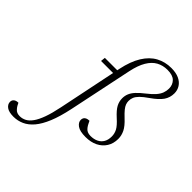

<svg xmlns="http://www.w3.org/2000/svg" viewBox="-437 -873 1280 1280"><g transform="rotate(45 203.0 -233.0)"><path d="M61.5 -422 65 -454.5H203L199.5 -422ZM148.5 -55.5Q130 32 105.5 91.5Q81 151 50.8 186.8Q20.5 222.5 -14.8 238.2Q-50 254 -89 254Q-132.5 254 -153.8 238.2Q-175 222.5 -175 200Q-175 183.5 -163.2 174Q-151.5 164.5 -131 164.5Q-127 172.5 -121.8 182.5Q-116.5 192.5 -107 203Q-98 213.5 -86.8 217.8Q-75.5 222 -62 222Q-37.5 222 -15.8 210.5Q6 199 25 172.2Q44 145.5 60.5 100Q77 54.5 91 -14L185 -470Q203.5 -558 237.8 -613.2Q272 -668.5 320 -694.5Q368 -720.5 426.5 -720.5Q470.5 -720.5 500.2 -706.8Q530 -693 545.2 -669Q560.5 -645 560.5 -615Q560.5 -575 538.8 -543.5Q517 -512 464.5 -475.5Q429.5 -451.5 411.2 -433Q393 -414.5 386.2 -398.2Q379.5 -382 379.5 -363.5Q379.5 -349 384.5 -335Q389.5 -321 403.2 -304Q417 -287 442.5 -263Q481.5 -227 496 -197.2Q510.5 -167.5 510.5 -136Q510.5 -91.5 489.8 -58.8Q469 -26 432.5 -8Q396 10 347 10Q292.5 10 268 -7.8Q243.5 -25.5 243.5 -49Q243.5 -60 248.5 -68.2Q253.5 -76.5 263.8 -81Q274 -85.5 289 -85.5Q294 -76 299 -65.2Q304 -54.5 313.5 -42Q322.5 -30 335.2 -24.2Q348 -18.5 365 -18.5Q396.5 -18.5 419.8 -29.8Q443 -41 455.8 -62.8Q468.5 -84.5 468.5 -116.5Q468.5 -143.5 455.8 -168Q443 -192.5 404 -227.5Q365.5 -262.5 351.2 -289.2Q337 -316 337 -345.5Q337 -369.5 345.5 -390.2Q354 -411 373.8 -432.5Q393.5 -454 426.5 -479.5Q459.5 -505 478.2 -526.5Q497 -548 504.8 -569Q512.5 -590 512.5 -612.5Q512.5 -647.5 489.8 -670.5Q467 -693.5 417 -693.5Q374.5 -693.5 340.2 -674.8Q306 -656 281.5 -614.8Q257 -573.5 243 -507Z"/></g></svg>

Font: Newsreader Light
Style: Italic
Weight: 300
Italic angle: -17°
Designer: Hugues Gentile
Foundry: Production Type
Version: Version 1.003